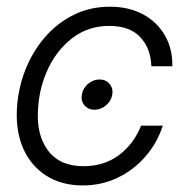

<svg xmlns="http://www.w3.org/2000/svg" viewBox="-20 -546 551 576"><path d="M228.5 10.3Q164.6 10.3 118.7 -19Q72.8 -48.3 49.8 -100.3Q26.9 -152.3 30.8 -220.2Q34.2 -279.8 55.4 -334.7Q76.7 -389.6 113.5 -432.9Q150.4 -476.1 200.2 -501Q250 -525.9 309.6 -525.9Q366.2 -525.9 408.7 -503.2Q451.2 -480.5 474.6 -439.9Q498 -399.4 497.1 -347.2H434.1Q432.1 -401.4 400.6 -434.8Q369.1 -468.3 308.1 -468.3Q246.1 -468.3 199.5 -433.6Q152.8 -398.9 125.5 -342.5Q98.1 -286.1 94.2 -220.2Q88.4 -142.1 123.8 -94.7Q159.2 -47.4 230 -47.4Q292 -47.4 336.4 -80.3Q380.9 -113.3 403.3 -168.9H468.3Q451.7 -117.2 416.5 -76.7Q381.3 -36.1 333 -12.9Q284.7 10.3 228.5 10.3ZM263.7 -216.8Q244.6 -216.8 233.4 -230Q222.2 -243.2 225.6 -262.2Q228.5 -281.2 244.1 -294.4Q259.8 -307.6 278.8 -307.6Q297.4 -307.6 308.6 -294.4Q319.8 -281.2 316.9 -262.2Q313.5 -243.2 298.1 -230Q282.7 -216.8 263.7 -216.8Z"/></svg>

Font: Inter Display Light
Style: Italic
Weight: 300
Italic angle: -9.39999°
Designer: Rasmus Andersson
Foundry: rsms
Version: Version 4.000;git-a52131595